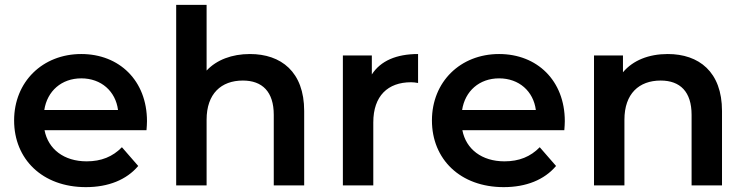

<svg xmlns="http://www.w3.org/2000/svg" viewBox="-20 -762 3064 789"><path d="M584 -264C584 -431 470 -540 314 -540C155 -540 38 -426 38 -267C38 -108 154 7 333 7C425 7 500 -23 548 -80L481 -157C443 -118 396 -99 336 -99C243 -99 178 -149 163 -227H582C583 -239 584 -254 584 -264ZM314 -440C396 -440 455 -387 465 -310H162C174 -388 233 -440 314 -440Z M1007 -540C933 -540 870 -516 829 -472V-742H704V0H829V-270C829 -377 889 -431 978 -431C1058 -431 1105 -385 1105 -290V0H1230V-306C1230 -467 1135 -540 1007 -540Z M1508 -456V-534H1389V0H1514V-259C1514 -368 1574 -424 1669 -424C1678 -424 1687 -423 1698 -421V-540C1609 -540 1544 -512 1508 -456Z M2301 -264C2301 -431 2187 -540 2031 -540C1872 -540 1755 -426 1755 -267C1755 -108 1871 7 2050 7C2142 7 2217 -23 2265 -80L2198 -157C2160 -118 2113 -99 2053 -99C1960 -99 1895 -149 1880 -227H2299C2300 -239 2301 -254 2301 -264ZM2031 -440C2113 -440 2172 -387 2182 -310H1879C1891 -388 1950 -440 2031 -440Z M2724 -540C2646 -540 2581 -514 2540 -465V-534H2421V0H2546V-270C2546 -377 2606 -431 2695 -431C2775 -431 2822 -385 2822 -290V0H2947V-306C2947 -467 2852 -540 2724 -540Z"/></svg>

Font: Montserrat Lite SemiBold
Style: Regular
Weight: 600
Designer: Julieta Ulanovsky
Foundry: Julieta Ulanovsky
Version: Version 7.200;PS 007.200;hotconv 1.0.88;makeotf.lib2.5.64775